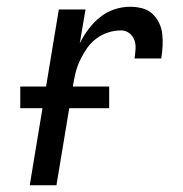

<svg xmlns="http://www.w3.org/2000/svg" viewBox="-20 -548 540 568"><path d="M68 0 154 -520H233L216 -420Q227 -442 242 -462Q257 -482 276.5 -497.5Q296 -513 319 -520.5Q342 -528 365 -528Q383 -528 400.5 -523.5Q418 -519 430.5 -507.5Q443 -496 450.5 -480.5Q458 -465 460 -447.5Q462 -430 461 -411.5Q460 -393 457 -375H378Q380 -389 381 -403Q382 -417 377.5 -429.5Q373 -442 362.5 -450Q352 -458 338 -458Q319 -458 300 -452Q281 -446 264.5 -433.5Q248 -421 236.5 -404Q225 -387 216.5 -369Q208 -351 203.5 -332.5Q199 -314 196 -295L147 0ZM40 -228V-292H303V-228Z"/></svg>

Font: Iosevka SS18
Style: Italic
Weight: 400
Italic angle: -9°
Monospace: yes
Designer: Belleve Invis
Foundry: Belleve Invis
Version: Version 25.1.1; ttfautohint (v1.8.4)